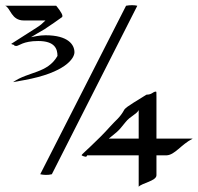

<svg xmlns="http://www.w3.org/2000/svg" viewBox="-40 -669 757 734"><path d="M556.2 -318.8C543.9 -318.8 542 -307.1 520 -307.1L471.2 -276.9C452.1 -265.1 440.9 -256.8 436 -251C418 -217.8 402.8 -210 381.8 -186C333 -130.9 272 -79.1 272 -76.2C272 -73.2 285.2 -69.8 288.1 -69.8C292 -69.8 293 -75.2 293 -75.2H490.2V44.9C502 30.8 558.1 22.9 558.1 1V-75.2H597.2C628.9 -77.1 650.9 -115.2 696.8 -139.2H558.1V-298.8C558.1 -315.9 558.1 -318.8 556.2 -318.8ZM490.2 -248V-139.2H376C402.8 -162.1 408.2 -161.1 439.9 -202.1C458 -225.1 481 -231 490.2 -248ZM484.9 -647C474.1 -649.9 456.1 -649.9 441.9 -647L113.8 -2.9C126 0 143.1 1 158.2 -2.9ZM78.6 -526.9C92.8 -536.1 107.9 -543.9 129.9 -557.1C149.9 -569.8 187 -596.2 197.8 -604C197.8 -606 198.7 -606.9 198.7 -607.9C198.7 -619.1 174.8 -647 174.8 -647H-20C0 -639.2 2.9 -590.8 50.8 -590.8H133.8C118.7 -576.2 116.7 -574.2 99.6 -563L3.9 -502C0 -500 13.7 -498 13.7 -497.1C13.7 -494.1 18.6 -493.2 22 -493.2C32.7 -493.2 47.9 -512.2 106 -512.2C169.9 -512.2 179.7 -481.9 179.7 -455.1C141.6 -388.2 68.8 -396 9.8 -355L52.7 -362.8C209 -391.1 244.6 -445.8 244.6 -469.2C244.6 -498 220.7 -534.2 133.8 -534.2C111.8 -534.2 87.9 -528.8 78.6 -526.9Z"/></svg>

Font: Pierce
Style: Roman
Weight: 500
Version: Version 0.2.0